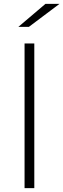

<svg xmlns="http://www.w3.org/2000/svg" viewBox="-20 -965 325 985"><path d="M106 0V-742H156V0ZM74 -827 213 -945H285L128 -827Z"/></svg>

Font: Montserrat Light Alt1
Style: Light
Weight: 500
Designer: Differentunic
Foundry: Julieta Ulanovsky
Version: 0.1